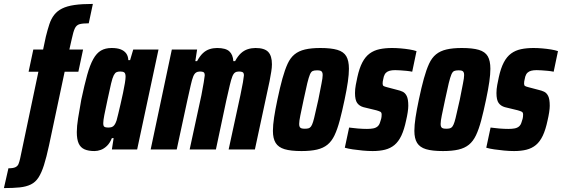

<svg xmlns="http://www.w3.org/2000/svg" viewBox="-101 -763 2868 980"><path d="M-81 197 -58 96Q-34 96 -22.5 90.5Q-11 85 -6.5 74Q-2 63 2 45L95 -397H45L69 -510H119L133 -576Q142 -612 151 -639.5Q160 -667 175.5 -687Q191 -707 216 -719.5Q241 -732 279 -737.5Q317 -743 373 -743L352 -644Q321 -644 305 -639.5Q289 -635 281 -618Q273 -601 265 -563L253 -510H323L299 -397H229L149 -20Q136 40 123.5 79.5Q111 119 95.5 143Q80 167 56.5 178.5Q33 190 0 193.5Q-33 197 -81 197Z M381 8Q350 8 330 -1Q310 -10 300.5 -31Q291 -52 291 -89Q291 -118 297.5 -159Q304 -200 314 -255Q330 -330 344 -380.5Q358 -431 375 -461.5Q392 -492 414.5 -505Q437 -518 469 -518Q497 -518 515 -511Q533 -504 543 -490.5Q553 -477 554 -456H563L579 -510H708L599 0H470L479 -58H470Q460 -33 445 -18.5Q430 -4 413.5 2Q397 8 381 8ZM452 -112Q462 -112 469.5 -114.5Q477 -117 483 -125Q489 -133 494 -148Q497 -159 502.5 -181.5Q508 -204 514.5 -232.5Q521 -261 527 -289Q533 -317 536.5 -339Q540 -361 540 -371Q540 -388 533.5 -393Q527 -398 513 -398Q501 -398 493.5 -394.5Q486 -391 479.5 -378.5Q473 -366 466 -336.5Q459 -307 448 -255Q437 -204 431.5 -176Q426 -148 426 -134Q426 -124 428.5 -119.5Q431 -115 437.5 -113.5Q444 -112 452 -112Z M668 0 776 -510H905L896 -451H905Q919 -477 934.5 -491.5Q950 -506 968.5 -512Q987 -518 1007 -518Q1051 -518 1069.5 -501Q1088 -484 1090 -451H1099Q1113 -477 1129 -491.5Q1145 -506 1164 -512Q1183 -518 1203 -518Q1249 -518 1268 -498Q1287 -478 1287 -435Q1287 -418 1283.5 -397Q1280 -376 1275 -349L1200 0H1066L1126 -277Q1135 -319 1139 -343Q1143 -367 1144 -378Q1144 -391 1137.5 -394.5Q1131 -398 1119 -398Q1107 -398 1099 -393Q1091 -388 1085 -373Q1079 -358 1072 -328.5Q1065 -299 1054 -250L1001 0H867L927 -277Q935 -319 939 -343Q943 -367 944 -378Q944 -391 938 -394.5Q932 -398 920 -398Q908 -398 899.5 -392.5Q891 -387 885 -372Q879 -357 872.5 -328Q866 -299 855 -250L801 0Z M1438 8Q1383 8 1351.5 -1.5Q1320 -11 1306 -33.5Q1292 -56 1292 -95Q1292 -124 1298 -163.5Q1304 -203 1315 -255Q1328 -317 1340.5 -362Q1353 -407 1367 -437.5Q1381 -468 1402.5 -485.5Q1424 -503 1456 -510.5Q1488 -518 1534 -518Q1589 -518 1621 -508.5Q1653 -499 1666.5 -476Q1680 -453 1680 -412Q1680 -384 1674.5 -345.5Q1669 -307 1658 -255Q1645 -193 1633 -148Q1621 -103 1606.5 -72.5Q1592 -42 1570.5 -24.5Q1549 -7 1517 0.5Q1485 8 1438 8ZM1455 -106Q1466 -106 1473.5 -108Q1481 -110 1486.5 -117.5Q1492 -125 1497 -141Q1502 -157 1508 -185Q1514 -213 1524 -255Q1534 -307 1540 -336.5Q1546 -366 1546 -380Q1546 -391 1542.5 -396Q1539 -401 1533 -402.5Q1527 -404 1517 -404Q1503 -404 1495 -400.5Q1487 -397 1481 -383Q1475 -369 1467.5 -338.5Q1460 -308 1449 -255Q1438 -203 1432 -174Q1426 -145 1426 -130Q1426 -119 1429.5 -114Q1433 -109 1439.5 -107.5Q1446 -106 1455 -106Z M1801 8Q1777 8 1750.5 5.5Q1724 3 1700 -0.5Q1676 -4 1659 -9L1681 -112Q1691 -111 1702.5 -109.5Q1714 -108 1726.5 -107Q1739 -106 1750.5 -105.5Q1762 -105 1772 -105Q1790 -105 1803.5 -107.5Q1817 -110 1826 -117.5Q1835 -125 1839 -139Q1842 -147 1844.5 -156.5Q1847 -166 1847 -178Q1847 -189 1840.5 -192.5Q1834 -196 1820 -200L1754 -216Q1733 -222 1722 -237.5Q1711 -253 1711 -288Q1711 -308 1715 -329.5Q1719 -351 1723 -369Q1733 -415 1748.5 -444.5Q1764 -474 1786 -490Q1808 -506 1836.5 -512Q1865 -518 1900 -518Q1921 -518 1944.5 -516Q1968 -514 1989.5 -510.5Q2011 -507 2025 -502L2003 -397Q1989 -400 1972.5 -401.5Q1956 -403 1941.5 -404Q1927 -405 1916 -405Q1900 -405 1888.5 -402Q1877 -399 1869.5 -392Q1862 -385 1858 -372Q1857 -365 1854.5 -356Q1852 -347 1852 -336Q1852 -327 1857 -324Q1862 -321 1874 -318L1927 -304Q1941 -301 1954 -295Q1967 -289 1975 -273Q1983 -257 1983 -223Q1983 -210 1980 -190Q1977 -170 1972 -149Q1962 -101 1947.5 -70.5Q1933 -40 1912.5 -23Q1892 -6 1864.5 1Q1837 8 1801 8Z M2160 8Q2105 8 2073.5 -1.5Q2042 -11 2028 -33.5Q2014 -56 2014 -95Q2014 -124 2020 -163.5Q2026 -203 2037 -255Q2050 -317 2062.5 -362Q2075 -407 2089 -437.5Q2103 -468 2124.5 -485.5Q2146 -503 2178 -510.5Q2210 -518 2256 -518Q2311 -518 2343 -508.5Q2375 -499 2388.5 -476Q2402 -453 2402 -412Q2402 -384 2396.5 -345.5Q2391 -307 2380 -255Q2367 -193 2355 -148Q2343 -103 2328.5 -72.5Q2314 -42 2292.5 -24.5Q2271 -7 2239 0.5Q2207 8 2160 8ZM2177 -106Q2188 -106 2195.5 -108Q2203 -110 2208.5 -117.5Q2214 -125 2219 -141Q2224 -157 2230 -185Q2236 -213 2246 -255Q2256 -307 2262 -336.5Q2268 -366 2268 -380Q2268 -391 2264.5 -396Q2261 -401 2255 -402.5Q2249 -404 2239 -404Q2225 -404 2217 -400.5Q2209 -397 2203 -383Q2197 -369 2189.5 -338.5Q2182 -308 2171 -255Q2160 -203 2154 -174Q2148 -145 2148 -130Q2148 -119 2151.5 -114Q2155 -109 2161.5 -107.5Q2168 -106 2177 -106Z M2523 8Q2499 8 2472.5 5.5Q2446 3 2422 -0.5Q2398 -4 2381 -9L2403 -112Q2413 -111 2424.5 -109.5Q2436 -108 2448.5 -107Q2461 -106 2472.5 -105.5Q2484 -105 2494 -105Q2512 -105 2525.5 -107.5Q2539 -110 2548 -117.5Q2557 -125 2561 -139Q2564 -147 2566.5 -156.5Q2569 -166 2569 -178Q2569 -189 2562.5 -192.5Q2556 -196 2542 -200L2476 -216Q2455 -222 2444 -237.5Q2433 -253 2433 -288Q2433 -308 2437 -329.5Q2441 -351 2445 -369Q2455 -415 2470.5 -444.5Q2486 -474 2508 -490Q2530 -506 2558.5 -512Q2587 -518 2622 -518Q2643 -518 2666.5 -516Q2690 -514 2711.5 -510.5Q2733 -507 2747 -502L2725 -397Q2711 -400 2694.5 -401.5Q2678 -403 2663.5 -404Q2649 -405 2638 -405Q2622 -405 2610.5 -402Q2599 -399 2591.5 -392Q2584 -385 2580 -372Q2579 -365 2576.5 -356Q2574 -347 2574 -336Q2574 -327 2579 -324Q2584 -321 2596 -318L2649 -304Q2663 -301 2676 -295Q2689 -289 2697 -273Q2705 -257 2705 -223Q2705 -210 2702 -190Q2699 -170 2694 -149Q2684 -101 2669.5 -70.5Q2655 -40 2634.5 -23Q2614 -6 2586.5 1Q2559 8 2523 8Z"/></svg>

Font: Saira Condensed ExtraBold
Style: Italic
Weight: 800
Width: 3
Italic angle: -12°
Designer: Hector Gatti with collaboration of the Omnibus-Type team
Foundry: Omnibus-Type
Version: Version 1.101